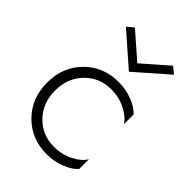

<svg xmlns="http://www.w3.org/2000/svg" viewBox="-210 -799 903 903"><g transform="rotate(45 241.0 -347.5)"><path d="M270 -594 397 -705 430 -678 270 -538 110 -678 143 -705ZM270 -39Q323 -39 367 -61.5Q411 -84 428 -114V-49Q406 -24 362.5 -7Q319 10 270 10Q169 10 101.5 -58Q34 -126 34 -230Q34 -334 101.5 -402Q169 -470 270 -470Q319 -470 362.5 -453Q406 -436 428 -411V-346Q411 -376 367 -398.5Q323 -421 270 -421Q192 -421 139.5 -367Q87 -313 87 -230Q87 -147 139.5 -93Q192 -39 270 -39Z"/></g></svg>

Font: Renner* Light
Style: Light
Weight: 300
Version: Version 003.000 ; ttfautohint (v0.97) -l 8 -r 50 -G 200 -x 1